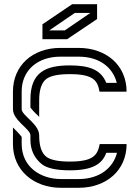

<svg xmlns="http://www.w3.org/2000/svg" viewBox="-20 -895 665 915"><path d="M41.7 -458.3V-375C41.7 -320.3 125 -280.9 125 -250V-229.2C125 -181.2 142.7 -142.7 178.1 -113.5C202.1 -93.8 246.9 -83.3 312.5 -83.3C423.8 -83.3 467.6 -114.9 486.5 -166.7H537.5C520.9 -100.1 460 -41.7 354.2 -41.7H270.8C172.2 -41.7 83.3 -100 83.3 -209.4V-242.7C80.2 -247.9 71.9 -256.2 60.4 -268.8L41.7 -287.5V-208.3C41.7 -83.3 140.7 0 270.8 0H354.2C487.1 0 583.3 -83.3 583.3 -208.3H455.2C444.8 -157.9 428.4 -125 312.5 -125C259.4 -125 222.9 -132.3 202.1 -146.9C178.1 -164.6 166.7 -199 166.7 -250C166.7 -304.7 83.3 -344.1 83.3 -375V-459.4C83.3 -560.5 159.9 -625 267.7 -625H354.2C465.6 -625 521.2 -562.8 536.5 -500H486.5C461.6 -562.2 406.9 -583.3 312.5 -583.3C197.6 -583.3 125 -550.8 125 -420.8V-382.3C147.4 -353.5 158.1 -349 166.7 -337.5V-416.7C166.7 -467.7 178.1 -502.1 202.1 -519.8C222.9 -534.4 259.4 -541.7 312.5 -541.7C426.2 -541.7 445.2 -510.4 454.2 -458.3H583.3C583.3 -584.3 486.1 -666.7 354.2 -666.7H267.7C135.9 -666.7 41.7 -583.3 41.7 -458.3ZM442.7 -804.2V-875H324L182.3 -779.2V-708.3H300ZM336.5 -833.3H410.4L288.5 -750H214.6Z"/></svg>

Font: Sportrop
Style: Regular
Weight: 500
Version: Version 0.9